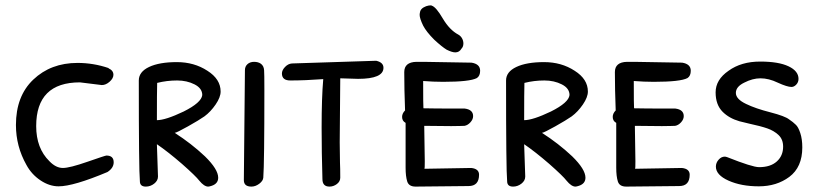

<svg xmlns="http://www.w3.org/2000/svg" viewBox="-20 -691 3030 711"><path d="M400 -414Q400 -430 382 -438V-439Q326 -458 267 -458Q168 -458 103 -396Q39 -335 39 -228Q39 -149 78 -80Q97 -45 130 -23Q163 -1 197 -1Q252 -1 378 -54Q401 -69 401 -90Q401 -115 374 -115Q370 -115 304 -92Q238 -69 213 -69Q187 -69 163 -94Q114 -142 114 -224Q114 -386 276 -386L357 -376Q372 -376 386 -388.5Q400 -401 400 -414Z M561 -157Q602 -129 654 -84Q705 -39 718 -22Q736 0 751 0Q755 0 764 -3Q788 -11 788 -33Q788 -64 739 -112Q688 -160 627 -199Q635 -200 676 -223Q717 -246 737 -260Q760 -277 778.5 -304Q797 -331 797 -352Q797 -398 748 -429Q699 -461 635 -461Q570 -461 532 -443Q494 -425 494 -393Q494 -61 498 -20Q498 0 520 0Q537 0 551 -11Q565 -22 565 -37V-38Q562 -128 561 -157ZM562 -384Q598 -393 636 -393Q672 -393 700.5 -378.5Q729 -364 729 -339Q726 -311 660 -278Q593 -246 561 -246Q561 -352 562 -384Z M955 -33Q959 -85 959 -358Q959 -420 958 -431Q957 -447 946 -455Q936 -462 921 -462Q906 -462 896.5 -453.5Q887 -445 887 -431L883 -24Q883 0 911 0Q926 0 940 -10.5Q954 -21 955 -33Z M1400 -440Q1400 -460 1373 -466L1061 -456Q1047 -455 1035.5 -443Q1024 -431 1024 -419Q1024 -393 1055 -393Q1110 -393 1177 -398Q1171 -329 1171 -219Q1171 -127 1174 -28Q1174 0 1200 0Q1215 0 1227.5 -9.5Q1240 -19 1240 -33Q1240 -69 1239 -89L1238 -164L1240 -401L1306 -399Q1400 -399 1400 -440Z M1696 -530Q1696 -540 1691 -549Q1686 -558 1677 -563Q1645 -580 1620 -622Q1595 -665 1579 -670Q1577 -672 1567.5 -670.5Q1558 -669 1548.5 -663.5Q1539 -658 1536 -649Q1534 -641 1534 -636Q1534 -623 1547 -596Q1559 -573 1588 -544Q1616 -518 1634 -507Q1654 -497 1666 -497Q1681 -497 1689 -511Q1696 -518 1696 -530ZM1651 -224Q1673 -224 1684 -224.5Q1695 -225 1700 -225Q1712 -227 1722 -238Q1732 -249 1732 -261Q1732 -285 1701 -289Q1574 -289 1548 -290Q1547 -297 1547 -391Q1585 -388 1621 -388Q1720 -388 1746 -402Q1758 -410 1758 -429Q1758 -454 1726 -459H1725L1550 -462H1522Q1477 -461 1477 -424Q1477 -360 1480 -282Q1469 -271 1469 -258Q1469 -243 1482 -236V-70Q1482 -38 1488 -19Q1494 0 1519 0L1715 -2Q1754 -2 1754 -44Q1754 -66 1725 -69L1552 -66Q1553 -67 1553 -94L1551 -225Z M1921 -157Q1962 -129 2014 -84Q2065 -39 2078 -22Q2096 0 2111 0Q2115 0 2124 -3Q2148 -11 2148 -33Q2148 -64 2099 -112Q2048 -160 1987 -199Q1995 -200 2036 -223Q2077 -246 2097 -260Q2120 -277 2138.5 -304Q2157 -331 2157 -352Q2157 -398 2108 -429Q2059 -461 1995 -461Q1930 -461 1892 -443Q1854 -425 1854 -393Q1854 -61 1858 -20Q1858 0 1880 0Q1897 0 1911 -11Q1925 -22 1925 -37V-38Q1922 -128 1921 -157ZM1922 -384Q1958 -393 1996 -393Q2032 -393 2060.5 -378.5Q2089 -364 2089 -339Q2086 -311 2020 -278Q1953 -246 1921 -246Q1921 -352 1922 -384Z M2431 -224Q2453 -224 2464 -224.5Q2475 -225 2480 -225Q2492 -227 2502 -238Q2512 -249 2512 -261Q2512 -285 2481 -289Q2354 -289 2328 -290Q2327 -297 2327 -391Q2365 -388 2401 -388Q2500 -388 2526 -402Q2538 -410 2538 -429Q2538 -454 2506 -459H2505L2330 -462H2302Q2257 -461 2257 -424Q2257 -360 2260 -282Q2249 -271 2249 -258Q2249 -243 2262 -236V-70Q2262 -38 2268 -19Q2274 0 2299 0L2495 -2Q2534 -2 2534 -44Q2534 -66 2505 -69L2332 -66Q2333 -67 2333 -94L2331 -225Z M2795 -463Q2725 -463 2678 -429Q2630 -396 2630 -349Q2630 -303 2656 -277Q2680 -253 2718 -242L2755 -233Q2797 -224 2821.5 -215.5Q2846 -207 2863 -191Q2880 -175 2880 -148Q2880 -114 2856.5 -93Q2833 -72 2791 -72Q2766 -72 2673 -109Q2667 -111 2664 -111Q2651 -111 2641 -99.5Q2631 -88 2631 -74Q2631 -43 2678 -22Q2725 -1 2790 -1Q2856 -1 2903 -36Q2951 -72 2951 -145Q2951 -176 2943.5 -198.5Q2936 -221 2927 -229Q2917 -239 2902 -249Q2887 -261 2833 -275Q2778 -289 2743 -306Q2705 -324 2705 -347Q2705 -370 2736 -385Q2767 -401 2796 -401Q2827 -401 2860 -385Q2895 -369 2911 -369Q2920 -369 2928 -377Q2937 -386 2937 -399Q2937 -428 2900 -445.5Q2863 -463 2795 -463Z"/></svg>

Font: Patrick Hand SC
Style: Regular
Weight: 400
Designer: Patrick Wagesreiter
Foundry: Patrick Wagesreiter
Version: Version 2.001; ttfautohint (v1.8.2)